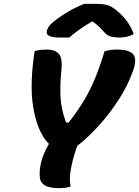

<svg xmlns="http://www.w3.org/2000/svg" viewBox="-20 -964 718 992"><path d="M345 0Q332 4 317.5 6Q303 8 285 8Q235 8 212.5 -5.5Q190 -19 186.5 -42.5Q183 -66 187 -97Q192 -131 203.5 -160.5Q215 -190 233 -221Q224 -229 215 -241Q168 -304 150.5 -417Q133 -530 159 -700Q176 -705 192 -706.5Q208 -708 224 -708Q262 -708 283 -687Q304 -666 297 -598Q290 -529 292.5 -465.5Q295 -402 321 -332L333 -329Q379 -387 412.5 -442.5Q446 -498 471.5 -560Q497 -622 520 -699Q537 -704 552 -706Q567 -708 588 -708Q644 -708 666.5 -685Q689 -662 669 -603Q644 -529 597 -455Q550 -381 493 -317.5Q436 -254 379 -210Q370 -186 363 -161.5Q356 -137 350 -110Q343 -81 341.5 -53Q340 -25 345 0ZM414 -944H478Q513 -944 535 -937.5Q557 -931 581 -911Q646 -859 671 -788Q639 -770 597 -770Q572 -770 553.5 -775Q535 -780 521 -795Q509 -809 496 -822Q483 -835 460 -852H454Q411 -827 383.5 -806.5Q356 -786 338 -770H293Q249 -770 234 -778.5Q219 -787 221 -801Q223 -812 231 -825Q239 -838 258 -853Q327 -908 414 -944Z"/></svg>

Font: Recursive Sn Csl St XBd
Style: Italic
Weight: 800
Italic angle: -15°
Version: Version 1.079;hotconv 1.0.112;makeotfexe 2.5.65598; ttfautoh